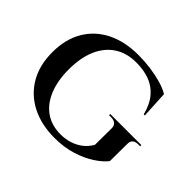

<svg xmlns="http://www.w3.org/2000/svg" viewBox="-142 -809 1018 1018"><g transform="rotate(45 367.0 -300.0)"><path d="M373 -613Q419 -613 463.5 -607Q508 -601 547 -590Q586 -579 615 -562L623 -410H615Q599 -472 567.5 -508.5Q536 -545 492 -561Q448 -577 393 -577Q321 -577 270 -543.5Q219 -510 192 -447.5Q165 -385 165 -297Q165 -213 190.5 -151Q216 -89 263.5 -56Q311 -23 378 -23Q413 -23 445 -33Q477 -43 503 -63Q529 -83 546 -113L547 -238Q547 -257 535.5 -267Q524 -277 502 -277H488V-286H721V-277H708Q663 -277 664 -237L663 -108Q642 -80 599.5 -52Q557 -24 498.5 -5.5Q440 13 369 13Q269 13 195 -25Q121 -63 80 -133Q39 -203 39 -301Q39 -398 80 -468Q121 -538 196 -575.5Q271 -613 373 -613Z"/></g></svg>

Font: Cinzel SemiBold
Style: Regular
Weight: 600
Designer: Natanael Gama
Version: Version 2.000